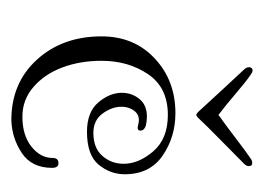

<svg xmlns="http://www.w3.org/2000/svg" viewBox="-82 -374 455 330"><g transform="rotate(90 145.0 -208.5)"><path d="M260 -415Q265 -415 265 -409Q265 -405 261 -401Q243 -383 219 -359.5Q195 -336 182 -322Q179 -319 177 -319Q175 -319 172 -322Q159 -336 137.5 -359.5Q116 -383 99 -401Q95 -405 95 -410Q95 -413 98 -415Q101 -417 107 -413Q119 -405 140 -387Q161 -369 177 -357Q194 -369 217.5 -387Q241 -405 253 -413Q256 -415 260 -415ZM186 -1Q122 -1 82 -45Q42 -89 42 -156Q42 -212 80 -247.5Q118 -283 174 -283Q215 -283 247 -261Q279 -239 279 -196Q279 -171 262.5 -151Q246 -131 206 -131Q172 -131 155.5 -150.5Q139 -170 139 -191Q139 -208 149.5 -221Q160 -234 180 -234Q184 -234 188 -233.5Q192 -233 196 -232Q204 -229 204 -223Q204 -216 194 -219Q179 -223 171 -213.5Q163 -204 163 -190Q163 -174 174.5 -158Q186 -142 208 -142Q234 -142 247.5 -157.5Q261 -173 261 -194Q261 -220 239.5 -245Q218 -270 177 -270Q130 -270 107 -236Q84 -202 84 -156Q84 -119 95.5 -88.5Q107 -58 129 -39Q151 -20 180 -20Q212 -20 231.5 -35.5Q251 -51 251 -72Q251 -82 260 -82Q268 -82 268 -71Q268 -36 242.5 -19Q217 -2 186 -1Z"/></g></svg>

Font: Puppies Play
Style: Regular
Weight: 400
Designer: Robert E. Leuschke
Foundry: Robert E. Leuschke
Version: Version 1.010; ttfautohint (v1.8.3)